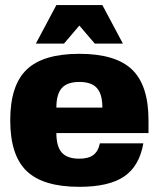

<svg xmlns="http://www.w3.org/2000/svg" viewBox="-20 -720 620 750"><path d="M200.2 -200.2Q200.2 -147.9 221.4 -124Q242.7 -100.1 290 -100.1Q325.2 -100.1 344.5 -114.5Q363.8 -128.9 370.1 -160.2H540Q524.4 -70.8 464.8 -30.5Q405.3 9.8 290 9.8Q148.4 9.8 84.2 -51.8Q20 -113.3 20 -250Q20 -386.7 84.2 -448.2Q148.4 -509.8 290 -509.8Q431.6 -509.8 495.8 -448.2Q560.1 -386.7 560.1 -250V-200.2ZM200.2 -299.8H379.9Q379.9 -352.1 358.6 -376Q337.4 -399.9 290 -399.9Q242.7 -399.9 221.4 -376Q200.2 -352.1 200.2 -299.8ZM379.9 -700.2 460 -549.8H350.1L290 -620.1L230 -549.8H120.1L200.2 -700.2Z"/></svg>

Font: Fivo Sans Heavy
Style: Regular
Weight: 900
Designer: Alexander Slobzheninov
Foundry: Alexander Slobzheninov
Version: 1.0